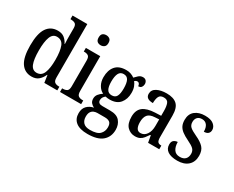

<svg xmlns="http://www.w3.org/2000/svg" viewBox="-130 -1268 2450 2014"><g transform="rotate(30 1095.0 -261.0)"><path d="M217 10Q134 10 88.5 -56.5Q43 -123 43 -267Q43 -412 88.5 -479Q134 -546 219 -546Q268 -546 298 -522.5Q328 -499 347 -461H351Q349 -485 348.5 -513.5Q348 -542 348 -569V-649Q348 -693 327 -704.5Q306 -716 278 -716H271V-760H450V-114Q450 -70 469 -57Q488 -44 518 -44H525V0H368L355 -88H351Q331 -43 299.5 -16.5Q268 10 217 10ZM243 -51Q301 -51 324.5 -108Q348 -165 348 -267Q348 -373 325.5 -429.5Q303 -486 242 -486Q192 -486 170 -429.5Q148 -373 148 -266Q148 -158 170 -104.5Q192 -51 243 -51Z M682 -637Q656 -637 639.5 -651Q623 -665 623 -698Q623 -732 639.5 -745.5Q656 -759 682 -759Q706 -759 724 -745.5Q742 -732 742 -698Q742 -665 724 -651Q706 -637 682 -637ZM558 0V-44H568Q597 -44 616 -56.5Q635 -69 635 -113V-424Q635 -467 617 -479.5Q599 -492 571 -492H562V-536H736V-116Q736 -70 755 -57Q774 -44 803 -44H814V0Z M1026 238Q932 238 885 200.5Q838 163 838 95Q838 37 870.5 5Q903 -27 949 -35Q928 -45 911 -63.5Q894 -82 894 -115Q894 -145 912 -168Q930 -191 959 -210Q921 -228 898 -269Q875 -310 875 -362Q875 -448 917.5 -497.5Q960 -547 1047 -547Q1079 -547 1104.5 -537.5Q1130 -528 1148 -514Q1162 -529 1184 -549.5Q1206 -570 1236 -570Q1262 -570 1275 -554Q1288 -538 1288 -516Q1288 -495 1276.5 -478.5Q1265 -462 1238 -462Q1238 -479 1229.5 -490.5Q1221 -502 1208 -502Q1198 -502 1189.5 -498Q1181 -494 1174 -488Q1190 -468 1201.5 -439Q1213 -410 1213 -366Q1213 -290 1172 -240.5Q1131 -191 1047 -191Q1037 -191 1021.5 -192.5Q1006 -194 997 -197Q984 -188 973.5 -172.5Q963 -157 963 -136Q963 -94 1016 -94H1111Q1192 -94 1227.5 -52Q1263 -10 1263 52Q1263 138 1205 188Q1147 238 1026 238ZM1044 -240Q1086 -240 1102.5 -271Q1119 -302 1119 -365Q1119 -431 1102 -464Q1085 -497 1044 -497Q1004 -497 986.5 -463Q969 -429 969 -364Q969 -302 986.5 -271Q1004 -240 1044 -240ZM1028 188Q1113 188 1146 154.5Q1179 121 1179 71Q1179 28 1158.5 11.5Q1138 -5 1099 -5H1008Q987 -5 967 3Q947 11 934 31Q921 51 921 89Q921 133 946.5 160.5Q972 188 1028 188Z M1469 10Q1414 10 1375.5 -29Q1337 -68 1337 -151Q1337 -231 1385 -269Q1433 -307 1531 -311L1602 -314V-373Q1602 -428 1589 -461.5Q1576 -495 1531 -495Q1488 -495 1474 -465Q1460 -435 1460 -386Q1373 -386 1373 -449Q1373 -498 1419.5 -522.5Q1466 -547 1537 -547Q1620 -547 1662 -508Q1704 -469 1704 -374V-115Q1704 -74 1716 -59Q1728 -44 1757 -44H1760V0H1625L1610 -83H1603Q1584 -55 1567 -34Q1550 -13 1527 -1.5Q1504 10 1469 10ZM1503 -48Q1548 -48 1575.5 -88Q1603 -128 1603 -191V-271L1555 -268Q1491 -265 1466.5 -234Q1442 -203 1442 -145Q1442 -100 1456.5 -74Q1471 -48 1503 -48Z M1982 10Q1906 10 1865.5 -17.5Q1825 -45 1825 -97Q1825 -134 1846 -148.5Q1867 -163 1890 -163Q1890 -108 1913 -73Q1936 -38 1985 -38Q2030 -38 2052 -61.5Q2074 -85 2074 -125Q2074 -160 2052.5 -182Q2031 -204 1974 -231Q1926 -254 1895.5 -277Q1865 -300 1850.5 -329Q1836 -358 1836 -401Q1836 -472 1882 -509Q1928 -546 2002 -546Q2073 -546 2107 -518Q2141 -490 2141 -452Q2141 -425 2124 -409Q2107 -393 2073 -393Q2073 -444 2052 -471.5Q2031 -499 1993 -499Q1956 -499 1937 -478Q1918 -457 1918 -423Q1918 -385 1941.5 -363.5Q1965 -342 2024 -315Q2090 -285 2123.5 -249Q2157 -213 2157 -148Q2157 -74 2110.5 -32Q2064 10 1982 10Z"/></g></svg>

Font: Noto Serif Armenian Condensed Medium
Style: Regular
Weight: 500
Width: 3
Designer: Monotype Design Team
Foundry: Monotype Imaging Inc.
Version: Version 2.008; ttfautohint (v1.8.4.7-5d5b)